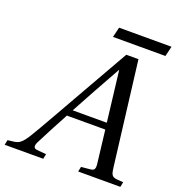

<svg xmlns="http://www.w3.org/2000/svg" viewBox="-168 -935 971 1053"><g transform="rotate(20 317.5 -409.0)"><path d="M333 -759H639L653 -818H347ZM-23 0H202L208 -29L153 -34C133 -36 131 -50 140 -71C173 -135 206 -200 243 -267H467L490 -73C493 -44 485 -36 465 -34L412 -29L406 0H652L658 -29L620 -32C589 -35 585 -49 580 -90L506 -692H435L267 -397C216 -308 133 -159 96 -99C64 -47 47 -36 16 -33L-17 -29ZM263 -305C316 -404 371 -502 425 -599H427L462 -305Z"/></g></svg>

Font: Heuristica
Style: Italic
Weight: 400
Italic angle: -13°
Version: Version 1.0.1